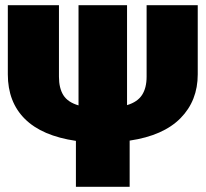

<svg xmlns="http://www.w3.org/2000/svg" viewBox="-20 -716 788 736"><path d="M738 -696V-431Q738 -330 672 -263Q606 -196 477 -177V0H271V-176Q141 -195 75.5 -260Q10 -325 10 -431V-696H206V-422Q206 -378 223 -351Q240 -324 281 -312V-696H467V-313Q507 -325 524.5 -352Q542 -379 542 -422V-696Z"/></svg>

Font: Fira Sans Black
Style: Regular
Weight: 900
Designer: Carrois Corporate & Edenspiekermann AG
Foundry: Carrois Corporate GbR & Edenspiekermann AG
Version: Version 4.203